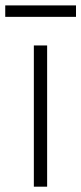

<svg xmlns="http://www.w3.org/2000/svg" viewBox="-50 -701 306 721"><path d="M77.1 -530.3H127V0H77.1ZM235.4 -637.7H-30.3V-680.7H235.4Z"/></svg>

Font: Pretendard ExtraLight
Style: Regular
Weight: 200
Designer: Base glyphs from Inter by Rasmus Andersson; Hangeul glyphs from Noto Sans CJK(Source Han Sans) by Jang Soo-young and Kan
Foundry: Kil Hyung-jin
Version: Version 1.309